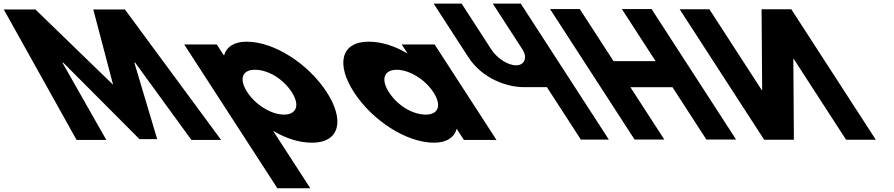

<svg xmlns="http://www.w3.org/2000/svg" viewBox="-350 -752 4803 1032"><path d="M678.7 0.1H838.5L321.4 -701.1H151.4L257.9 -296.5L-159.7 -701.1H-329.7L61.6 0.1H221.4L-14.6 -415.5H-10.4L399.7 -4.1H494.9L372.1 -415.5H376.4Z M1406 -257C1308.9 -407 1125.5 -528 975.5 -528C905.5 -528 865.6 -497 854.8 -455H852.8L815.2 -513H640.2L1140.9 260H1317.9L1117.8 -49C1186.3 -8 1258.2 15 1327.2 15C1477.2 15 1503.2 -107 1406 -257ZM1218 -257C1264 -186 1243.4 -136 1176.4 -136C1110.4 -136 1025 -186 979 -257C933.7 -327 951.3 -377 1020.3 -377C1092.3 -377 1172.7 -327 1218 -257Z M1552.7 -256C1649.8 -106 1833.2 15 1983.2 15C2053.2 15 2093.1 -16 2103.9 -58H2105.9L2143.5 0H2318.5L1986.2 -513H1809.2L1841 -464C1772.4 -505 1700.5 -528 1631.5 -528C1481.5 -528 1455.5 -406 1552.7 -256ZM1740.7 -256C1694.7 -327 1715.3 -377 1782.3 -377C1848.3 -377 1933.7 -327 1979.7 -256C2025 -186 2007.4 -136 1938.4 -136C1866.4 -136 1786 -186 1740.7 -256Z M2449.2 -732.5H2298.8L2458.4 -486C2486.5 -442.7 2469.3 -401 2424.2 -401C2375.8 -401 2319.1 -442.7 2291 -486L2131.3 -732.5H1980.9L2167 -445.2C2245.7 -323.7 2382.9 -283.7 2462.8 -283.7H2589.5L2772.3 -1.5H2922.7Z M3038.5 -283.2H3264.6L3446.8 -1.9H3606.6L3152.4 -703.1H2992.6L3173.8 -423.5H2947.7L2766.5 -703.1H2606.7L3060.9 -1.9H3220.7Z M3915.8 -436.1H3914.1L3917.2 -0.9H3757.4L3303.2 -702.1H3463L3744.9 -266.9H3746.6L3743.5 -702.1H3903.3L4357.5 -0.9H4197.7Z"/></svg>

Font: Hussar
Style: BdOpOblSeven
Weight: 700
Foundry: Cannot Into Space Fonts
Version: Version 2.00